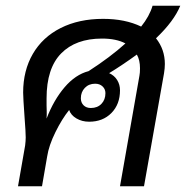

<svg xmlns="http://www.w3.org/2000/svg" viewBox="-20 -652 651 672"><path d="M526 -518Q557 -479 557 -428Q557 -413 554 -395L484 0H400L468 -387Q470 -396 470 -413Q470 -442 459 -461Q408 -424 362 -396Q380 -388 390 -372Q400 -356 400 -336Q400 -287 370 -256.5Q340 -226 292 -226Q267 -226 247.5 -237.5Q228 -249 222 -267Q197 -236 174 -189.5Q151 -143 145 -104L127 0H43L68 -143Q70 -159 70 -171Q70 -189 66 -241Q61 -311 61 -328Q61 -405 95 -463.5Q129 -522 192.5 -554Q256 -586 341 -586Q418 -586 474 -559Q503 -595 514 -632H611Q589 -578 526 -518ZM290 -403Q366 -452 419 -500Q387 -517 337 -517Q245 -517 194 -465Q143 -413 143 -308V-283Q143 -275 143.5 -263.5Q144 -252 143 -237Q168 -302 206 -346.5Q244 -391 290 -403ZM349 -326Q349 -340 339 -349.5Q329 -359 313 -359Q291 -359 277 -344.5Q263 -330 263 -308Q263 -293 272.5 -283.5Q282 -274 298 -274Q321 -274 335 -288.5Q349 -303 349 -326Z"/></svg>

Font: Sarabun
Style: Italic
Weight: 400
Italic angle: -10°
Designer: Suppakit Chalermlarp | Katatrad Co.,Ltd.
Foundry: Cadson Demak Co.,Ltd.
Version: Version 1.000; ttfautohint (v1.6)